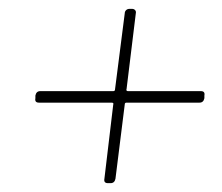

<svg xmlns="http://www.w3.org/2000/svg" viewBox="-20 -541 502 434"><path d="M442 -325V-319Q440 -309 431 -309H266Q262 -309 262 -305L241 -137Q239 -127 230 -127H224Q214 -127 216 -137L236 -305Q237 -306 236 -307.5Q235 -309 233 -309H68Q58 -309 60 -319V-325Q62 -335 71 -335H236Q240 -335 240 -339L262 -511Q262 -515 265 -518Q268 -521 273 -521H278Q283 -521 285.5 -518Q288 -515 287 -511L266 -339Q265 -338 266 -336.5Q267 -335 269 -335H434Q444 -335 442 -325Z"/></svg>

Font: Barlow Semi Condensed Thin
Style: Italic
Weight: 250
Width: 4
Italic angle: -7°
Designer: Jeremy Tribby
Foundry: Tribby Type
Version: Version 1.408